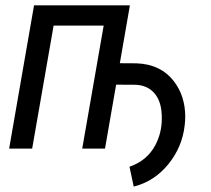

<svg xmlns="http://www.w3.org/2000/svg" viewBox="-20 -548 778 708"><path d="M421.9 -314.9 482.9 -314.5Q573.2 -311.5 622.1 -247.1Q662.6 -193.8 663.1 -118.7Q663.1 -103 661.1 -86.4Q652.3 -5.9 600.6 57.6Q548.8 121.1 473.1 140.1L457.5 66.9Q522.5 44.4 552.7 -12.7Q576.7 -58.1 576.7 -111.3Q576.7 -125 575.2 -139.6Q570.3 -182.6 545.9 -208Q521.5 -233.4 480.5 -235.4L408.2 -235.8L367.2 0H283.2L362.3 -453.6H177.7L98.6 0H13.7L105.5 -528.3H459Z"/></svg>

Font: MAUL Condensed Italic
Style: Condenced Regular Italic
Weight: 400
Italic angle: -12°
Designer: MAUL
Version: Version 1.0; 2020; ttfautohint (v1.8.3)